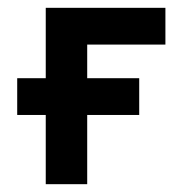

<svg xmlns="http://www.w3.org/2000/svg" viewBox="-20 -471 470 491"><path d="M97 -177H24V-271H97V-451H403V-357H203V-271H336V-177H203V0H97Z"/></svg>

Font: Tilda Sans Semibold
Style: Regular
Weight: 600
Designer: ParaType Ltd
Foundry: ParaType Ltd
Version: Version 1.009